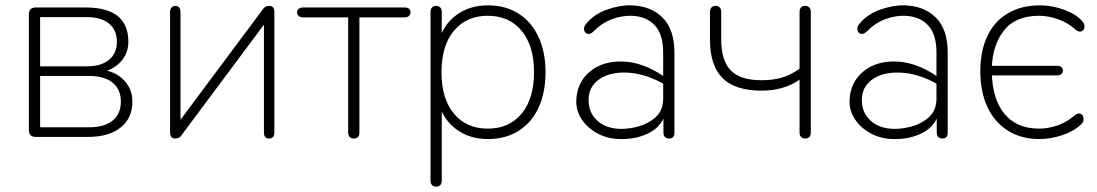

<svg xmlns="http://www.w3.org/2000/svg" viewBox="-20 -512 4101 718"><path d="M88 -25V-459Q88 -471 94.5 -477.5Q101 -484 113 -484H301Q380 -484 420 -452Q460 -420 460 -356Q460 -309 427 -276.5Q394 -244 341 -240V-252Q400 -252 437.5 -218Q475 -184 475 -132Q475 -70 431 -35Q387 0 309 0H113Q101 0 94.5 -6.5Q88 -13 88 -25ZM432 -132Q432 -178 401 -203Q370 -228 313 -228H130V-36H313Q370 -36 401 -61Q432 -86 432 -132ZM417 -356Q417 -400 387.5 -424Q358 -448 305 -448H130V-264H305Q358 -264 387.5 -288Q417 -312 417 -356Z M616 -17V-468Q616 -478 621.5 -484Q627 -490 636 -490Q645 -490 650 -484Q655 -478 655 -468V-32H631L962 -476Q967 -484 973 -487Q979 -490 987 -490Q996 -490 1001 -484.5Q1006 -479 1006 -467V-16Q1006 -6 1001 0Q996 6 987 6Q977 6 972 0.5Q967 -5 967 -16V-452H991L660 -8Q655 0 649 3Q643 6 635 6Q626 6 621 0.5Q616 -5 616 -17Z M1282 -16V-447H1113Q1103 -447 1097 -452Q1091 -457 1091 -466Q1091 -474 1097 -479Q1103 -484 1113 -484H1493Q1504 -484 1509.5 -479.5Q1515 -475 1515 -466Q1515 -457 1509 -452Q1503 -447 1493 -447H1324V-16Q1324 -5 1318.5 0.5Q1313 6 1303 6Q1293 6 1287.5 0Q1282 -6 1282 -16Z M1590 164V-468Q1590 -478 1595.5 -484Q1601 -490 1611 -490Q1621 -490 1626.5 -484Q1632 -478 1632 -468V-358H1621Q1638 -420 1687 -456Q1736 -492 1805 -492Q1870 -492 1918.5 -461.5Q1967 -431 1993.5 -374.5Q2020 -318 2020 -242Q2020 -166 1994 -109.5Q1968 -53 1919 -22.5Q1870 8 1805 8Q1736 8 1687 -28Q1638 -64 1621 -126H1632V164Q1632 174 1626.5 180Q1621 186 1611 186Q1601 186 1595.5 180Q1590 174 1590 164ZM1977 -242Q1977 -341 1930.5 -397Q1884 -453 1804 -453Q1724 -453 1677.5 -397Q1631 -341 1631 -242Q1631 -143 1677.5 -87Q1724 -31 1804 -31Q1884 -31 1930.5 -87Q1977 -143 1977 -242Z M2135 -135Q2137 -203 2185 -243.5Q2233 -284 2308 -282Q2383 -280 2460 -228L2472 -220L2464 -197L2449 -205Q2386 -238 2323.5 -240.5Q2261 -243 2221 -215.5Q2181 -188 2181 -138Q2181 -90 2214.5 -60Q2248 -30 2305 -30Q2333 -30 2368.5 -39.5Q2404 -49 2432 -74Q2460 -99 2460 -144V-315Q2460 -384 2428.5 -417.5Q2397 -451 2342 -453Q2306 -454 2269 -440.5Q2232 -427 2200 -395Q2188 -383 2177.5 -385.5Q2167 -388 2164.5 -399.5Q2162 -411 2171 -422Q2201 -459 2249.5 -476Q2298 -493 2340 -492Q2414 -490 2458 -446Q2502 -402 2502 -315V-16Q2502 -5 2497 0.5Q2492 6 2482 6Q2472 6 2466.5 0Q2461 -6 2461 -16V-97H2472Q2457 -41 2409.5 -16Q2362 9 2302 8Q2254 8 2215.5 -12.5Q2177 -33 2155.5 -65.5Q2134 -98 2135 -135Z M2970 -16V-214Q2911 -173 2828 -173Q2729 -173 2682 -220Q2635 -267 2635 -364V-468Q2635 -478 2640.5 -484Q2646 -490 2656 -490Q2666 -490 2671.5 -484Q2677 -478 2677 -468V-365Q2677 -285 2713 -248.5Q2749 -212 2827 -212Q2871 -212 2904.5 -222Q2938 -232 2970 -255V-468Q2970 -478 2975.5 -484Q2981 -490 2991 -490Q3001 -490 3006.5 -484Q3012 -478 3012 -468V-16Q3012 -5 3006.5 0.5Q3001 6 2991 6Q2981 6 2975.5 0Q2970 -6 2970 -16Z M3157 -135Q3159 -203 3207 -243.5Q3255 -284 3330 -282Q3405 -280 3482 -228L3494 -220L3486 -197L3471 -205Q3408 -238 3345.5 -240.5Q3283 -243 3243 -215.5Q3203 -188 3203 -138Q3203 -90 3236.5 -60Q3270 -30 3327 -30Q3355 -30 3390.5 -39.5Q3426 -49 3454 -74Q3482 -99 3482 -144V-315Q3482 -384 3450.5 -417.5Q3419 -451 3364 -453Q3328 -454 3291 -440.5Q3254 -427 3222 -395Q3210 -383 3199.5 -385.5Q3189 -388 3186.5 -399.5Q3184 -411 3193 -422Q3223 -459 3271.5 -476Q3320 -493 3362 -492Q3436 -490 3480 -446Q3524 -402 3524 -315V-16Q3524 -5 3519 0.5Q3514 6 3504 6Q3494 6 3488.5 0Q3483 -6 3483 -16V-97H3494Q3479 -41 3431.5 -16Q3384 9 3324 8Q3276 8 3237.5 -12.5Q3199 -33 3177.5 -65.5Q3156 -98 3157 -135Z M3646 -246Q3646 -322 3672.5 -377.5Q3699 -433 3749.5 -462.5Q3800 -492 3869 -492Q3913 -492 3958 -476Q4003 -460 4026 -434Q4037 -423 4035.5 -410.5Q4034 -398 4023.5 -394.5Q4013 -391 4000 -403Q3972 -428 3935.5 -440.5Q3899 -453 3866 -453Q3777 -453 3734 -397.5Q3691 -342 3689 -257L3680 -266H3933Q3943 -266 3949 -261Q3955 -256 3955 -248Q3955 -240 3949 -235Q3943 -230 3933 -230H3680L3689 -240Q3691 -141 3736.5 -86Q3782 -31 3866 -31Q3900 -31 3934.5 -43Q3969 -55 3997 -79Q4011 -91 4021 -86.5Q4031 -82 4032 -69Q4033 -56 4023 -47Q3996 -21 3952.5 -6.5Q3909 8 3867 8Q3799 8 3749 -23.5Q3699 -55 3672.5 -112Q3646 -169 3646 -246Z"/></svg>

Font: SN Pro Thin
Style: Regular
Weight: 200
Designer: Tobias Whetton
Foundry: Supernotes
Version: Version 1.003;Glyphs 3.3 (3324)